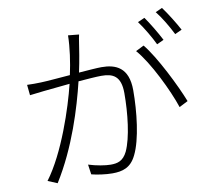

<svg xmlns="http://www.w3.org/2000/svg" viewBox="-90 -939 1179 1060"><g transform="rotate(-10 500.0 -408.5)"><path d="M970 -698C950 -736 911 -799 884 -835L846 -818C876 -781 909 -724 931 -680ZM862 -660C840 -703 804 -763 779 -798L740 -781C768 -744 804 -682 823 -642ZM347 -776C346 -707 334 -627 319 -558C254 -553 189 -547 155 -546C126 -545 106 -545 77 -546L83 -487C106 -490 140 -494 160 -496C190 -499 248 -505 309 -511C278 -383 199 -141 96 -4L149 18C262 -162 326 -375 360 -516C412 -520 460 -524 489 -524C553 -524 598 -505 598 -408C598 -295 583 -161 549 -88C525 -39 493 -32 455 -32C426 -32 376 -40 332 -54L340 2C371 10 419 17 456 17C514 17 560 4 591 -60C632 -142 649 -296 649 -415C649 -544 577 -571 498 -571C473 -571 424 -567 371 -563C385 -626 396 -699 400 -726C402 -742 405 -756 408 -770ZM702 -625C770 -548 853 -376 885 -279L934 -304C899 -394 811 -572 748 -648Z"/></g></svg>

Font: Noto Sans JP Light
Style: Regular
Weight: 300
Designer: Ryoko NISHIZUKA (kana & ideographs); Paul D. Hunt (Latin, Greek & Cyrillic); Wenlong ZHANG (bopomofo); Sandoll Communica
Foundry: Adobe Systems Incorporated
Version: Version 1.004;PS 1.004;hotconv 1.0.82;makeotf.lib2.5.63406